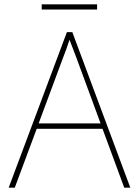

<svg xmlns="http://www.w3.org/2000/svg" viewBox="-20 -864 640 884"><path d="M20 0 288 -716H313L580 0H552L452 -271H149L48 0ZM268 -592 158 -296H443L334 -592Q327 -612 317.5 -635.5Q308 -659 300 -681Q293 -659 284.5 -635.5Q276 -612 268 -592ZM172 -820V-844H427V-820Z"/></svg>

Font: Noto Sans Mono Thin
Style: Regular
Weight: 100
Designer: Monotype Design Team
Foundry: Monotype Imaging Inc.
Version: Version 2.014